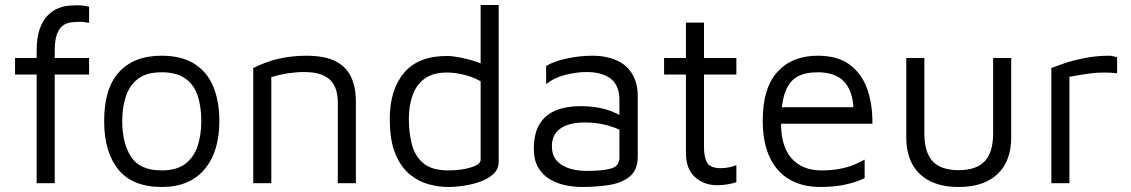

<svg xmlns="http://www.w3.org/2000/svg" viewBox="-20 -730 4506 765"><path d="M126 0V-433H40V-499H126V-526Q126 -581 138.5 -615.5Q151 -650 171 -669.5Q191 -689 213 -697.5Q235 -706 255 -707.5Q275 -709 287 -709Q300 -709 312 -707.5Q324 -706 335 -703V-639Q328 -640 319 -641.5Q310 -643 299 -643Q282 -643 264 -641Q246 -639 231 -628.5Q216 -618 207 -594Q198 -570 198 -527V-499H335V-433H198V0Z M625 15Q508 15 451.5 -54.5Q395 -124 395 -248Q395 -378 454.5 -443Q514 -508 623 -508Q704 -508 755 -475.5Q806 -443 830 -384.5Q854 -326 854 -248Q854 -125 794.5 -55Q735 15 625 15ZM624 -51Q684 -51 718.5 -77.5Q753 -104 767.5 -148.5Q782 -193 782 -248Q782 -307 767 -350.5Q752 -394 717 -418Q682 -442 624 -442Q564 -442 530 -416Q496 -390 481.5 -346Q467 -302 467 -248Q467 -160 502 -105.5Q537 -51 624 -51Z M989 -459Q1013 -471 1038.5 -480.5Q1064 -490 1090.5 -496Q1117 -502 1144.5 -505Q1172 -508 1200 -508Q1273 -508 1316 -486.5Q1359 -465 1378.5 -424Q1398 -383 1398 -325V0H1326V-325Q1326 -343 1321.5 -363Q1317 -383 1304 -401.5Q1291 -420 1264 -431.5Q1237 -443 1192 -443Q1161 -443 1128 -438Q1095 -433 1061 -423V0H989Z M1765 15Q1729 15 1689 4.5Q1649 -6 1613.5 -34.5Q1578 -63 1555.5 -116.5Q1533 -170 1533 -256Q1533 -372 1589.5 -439.5Q1646 -507 1761 -507Q1783 -507 1813 -501Q1843 -495 1871.5 -486Q1900 -477 1920 -467L1895 -442V-710H1967V-86Q1967 -58 1947.5 -38.5Q1928 -19 1897 -7.5Q1866 4 1831 9.5Q1796 15 1765 15ZM1766 -51Q1818 -51 1856.5 -63Q1895 -75 1895 -93V-406Q1864 -424 1828 -432.5Q1792 -441 1761 -441Q1706 -441 1673 -417.5Q1640 -394 1624.5 -352Q1609 -310 1609 -256Q1609 -202 1621 -155Q1633 -108 1667 -79.5Q1701 -51 1766 -51Z M2299 15Q2266 15 2232.5 8Q2199 1 2170.5 -16Q2142 -33 2124.5 -62.5Q2107 -92 2107 -137Q2107 -199 2130.5 -236.5Q2154 -274 2195.5 -290.5Q2237 -307 2291 -307Q2331 -307 2361.5 -301.5Q2392 -296 2415.5 -287Q2439 -278 2458 -266L2472 -200Q2449 -216 2405.5 -229Q2362 -242 2310 -242Q2247 -242 2213 -218Q2179 -194 2179 -148Q2179 -110 2199.5 -88.5Q2220 -67 2251.5 -58Q2283 -49 2316 -49Q2381 -49 2414.5 -58.5Q2448 -68 2448 -102V-331Q2448 -389 2414 -416Q2380 -443 2317 -443Q2277 -443 2232 -431.5Q2187 -420 2156 -395V-467Q2187 -486 2239 -497Q2291 -508 2340 -508Q2373 -508 2401 -501.5Q2429 -495 2451 -482.5Q2473 -470 2488.5 -450.5Q2504 -431 2512.5 -405.5Q2521 -380 2521 -348V-106Q2521 -53 2489.5 -27Q2458 -1 2407.5 7Q2357 15 2299 15Z M2838 8Q2785 8 2749 -24.5Q2713 -57 2713 -121V-433H2626V-499H2713V-640H2785V-499H2914V-433H2785V-144Q2785 -102 2798 -81Q2811 -60 2851 -60Q2869 -60 2886 -63.5Q2903 -67 2914 -72V-4Q2900 1 2878.5 4.5Q2857 8 2838 8Z M3250 15Q3178 15 3126.5 -14.5Q3075 -44 3047 -103Q3019 -162 3019 -250Q3019 -379 3077.5 -443.5Q3136 -508 3238 -508Q3318 -508 3366 -472Q3414 -436 3435.5 -375Q3457 -314 3456 -237H3055L3060 -303H3409L3381 -293Q3378 -368 3343 -405Q3308 -442 3238 -442Q3188 -442 3156 -424Q3124 -406 3108 -361.5Q3092 -317 3092 -237Q3092 -146 3134.5 -98.5Q3177 -51 3254 -51Q3290 -51 3321.5 -56.5Q3353 -62 3378.5 -72Q3404 -82 3425 -94V-20Q3389 -3 3345.5 6Q3302 15 3250 15Z M3800 15Q3733 15 3686.5 -8Q3640 -31 3615.5 -75Q3591 -119 3591 -183V-499H3663V-199Q3663 -123 3696 -87.5Q3729 -52 3800 -52Q3870 -52 3903.5 -87.5Q3937 -123 3937 -199V-499H4009V-183Q4009 -88 3954.5 -36.5Q3900 15 3800 15Z M4169 0V-459Q4181 -464 4215.5 -476Q4250 -488 4298.5 -498Q4347 -508 4399 -508Q4407 -508 4415 -506Q4423 -504 4431 -502V-438Q4405 -441 4380.5 -441Q4356 -441 4333 -438.5Q4310 -436 4287 -432Q4264 -428 4241 -424V0Z"/></svg>

Font: Maven Pro VF Beta
Style: Regular
Weight: 400
Designer: Joe Prince
Foundry: Joe Prince
Version: Version 2.002